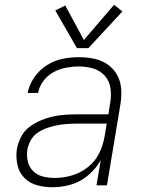

<svg xmlns="http://www.w3.org/2000/svg" viewBox="-20 -778 616 806"><path d="M201 8Q240 8 279 -3.5Q318 -15 350.5 -42.5Q383 -70 403 -106L385 0H429L486 -343Q491 -375 488.5 -406.5Q486 -438 471 -464.5Q456 -491 431 -508Q406 -525 375 -531.5Q344 -538 312 -538Q277 -538 242.5 -531Q208 -524 176.5 -504Q145 -484 124 -453.5Q103 -423 96 -388H140Q145 -415 162.5 -438.5Q180 -462 205.5 -475.5Q231 -489 258 -494Q285 -499 312 -499Q342 -499 371 -490.5Q400 -482 419.5 -460.5Q439 -439 443.5 -409.5Q448 -380 443 -349L435 -298H301Q275 -298 249.5 -296Q224 -294 198.5 -288Q173 -282 148.5 -271.5Q124 -261 102 -244Q80 -227 68 -202.5Q56 -178 51 -153Q46 -119 53 -86.5Q60 -54 82 -31.5Q104 -9 135.5 -0.5Q167 8 201 8ZM210 -31Q184 -31 160 -37Q136 -43 119 -60Q102 -77 96.5 -101.5Q91 -126 95 -151Q99 -171 110 -190.5Q121 -210 139.5 -222Q158 -234 178.5 -241Q199 -248 219.5 -252Q240 -256 260 -257.5Q280 -259 301 -259H428L419 -205Q413 -169 396.5 -135Q380 -101 349 -76.5Q318 -52 282 -41.5Q246 -31 210 -31ZM303 -576H351L494 -730L459 -758L332 -610L254 -755L212 -734Z"/></svg>

Font: Iosevka Sparkle XLtObl
Style: Regular
Weight: 200
Italic angle: -9°
Designer: Belleve Invis
Foundry: Belleve Invis
Version: Version 4.5.0; ttfautohint (v1.8.3)